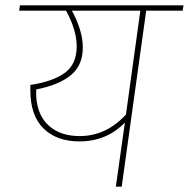

<svg xmlns="http://www.w3.org/2000/svg" viewBox="-20 -701 709 721"><path d="M666 -661H529L437 0H415L449 -241Q381 -170 278 -170Q193 -170 143.5 -218.5Q94 -267 94 -362V-382Q179 -395 223.5 -427.5Q268 -460 268 -527Q268 -588 228 -661H52L55 -681H669ZM507 -661H250Q291 -585 291 -523Q291 -456 246.5 -419Q202 -382 116 -365V-338Q121 -266 164.5 -228Q208 -190 279 -190Q379 -190 453 -271Z"/></svg>

Font: FiraGO Thin
Style: Italic
Weight: 100
Italic angle: -8°
Designer: bBox Type GmbH
Foundry: bBox Type GmbH
Version: Version 1.001